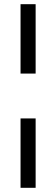

<svg xmlns="http://www.w3.org/2000/svg" viewBox="-20 -718 268 916"><path d="M150 178H78V-153H150ZM150 -367H78V-698H150Z"/></svg>

Font: Hind Vadodara
Style: Regular
Weight: 400
Designer: Hitesh Malaviya
Foundry: Indian Type Foundry
Version: Version 0.702;PS 1.0;hotconv 1.0.81;makeotf.lib2.5.63406